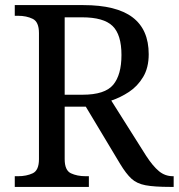

<svg xmlns="http://www.w3.org/2000/svg" viewBox="-20 -734 702 754"><path d="M38 0V-42H51Q84 -42 108.5 -53.5Q133 -65 133 -109V-604Q133 -648 108.5 -660Q84 -672 51 -672H38V-714H307Q437 -714 500.5 -666Q564 -618 564 -521Q564 -468 542 -431.5Q520 -395 486.5 -373Q453 -351 417 -339L554 -122Q580 -82 604 -62Q628 -42 659 -42H662V0H648Q586 0 551.5 -6.5Q517 -13 496 -32.5Q475 -52 452 -90L317 -315H234V-109Q234 -65 258.5 -53.5Q283 -42 316 -42H329V0ZM304 -362Q392 -362 424.5 -401Q457 -440 457 -518Q457 -598 422 -632Q387 -666 302 -666H234V-362Z"/></svg>

Font: Noto Serif Khojki
Style: Regular
Weight: 400
Designer: Juan Bruce
Version: Version 2.002